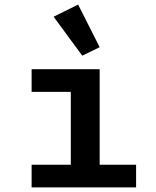

<svg xmlns="http://www.w3.org/2000/svg" viewBox="-20 -818 680 838"><path d="M118 -99H289V-417H118V-516H415V-99H574V0H118ZM214 -745 321 -798 415 -612 339 -575Z"/></svg>

Font: Writer SemiBold
Style: Regular
Weight: 600
Monospace: yes
Designer: Mike Abbink, Paul van der Laan, Pieter van Rosmalen
Foundry: Bold Monday
Version: Version 2.001 2020